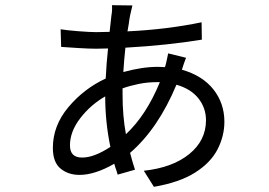

<svg xmlns="http://www.w3.org/2000/svg" viewBox="-20 -681 1040 741"><path d="M453 -340V-317Q453 -233 466 -163Q545 -237 597 -364H587Q549 -364 515 -357Q481 -350 453 -340ZM386 -309Q329 -276 289.5 -224.5Q250 -173 250 -120Q250 -72 298 -73Q343 -73 406 -114Q386 -210 386 -309ZM629 -475 698 -458Q695 -450 690 -436.5Q685 -423 682 -412Q762 -389 804 -335.5Q846 -282 846 -211Q846 -156 819.5 -104.5Q793 -53 733 -15Q673 23 574 40L535 -22Q646 -34 710.5 -86.5Q775 -139 775 -217Q775 -264 746 -301Q717 -338 661 -354Q590 -184 482 -91Q491 -56 501 -26L434 -7Q432 -14 430 -21Q425 -34 421 -49Q346 -6 287 -6Q243 -6 213.5 -30.5Q184 -55 184 -110Q184 -196 244 -267.5Q304 -339 388 -378Q391 -440 397 -494Q374 -493 351 -493Q325 -493 284 -495.5Q243 -498 216 -500L214 -568Q238 -564 283 -560.5Q328 -557 351 -557Q377 -557 403 -558Q406 -583 408 -603Q409 -612 410 -621Q412 -632 412.5 -642.5Q413 -653 412 -661L491 -660Q487 -643 482 -621Q479 -606 477 -589Q475 -575 472 -560Q623 -567 758 -595L759 -528Q625 -506 464 -497Q459 -452 456 -403Q529 -423 589 -423Q603 -423 617 -422V-423Q620 -432 623.5 -448.5Q627 -465 629 -475Z"/></svg>

Font: Noto Sans CJK KR Regular (TTF)
Style: Regular
Weight: 400
Designer: Ryoko NISHIZUKA 西塚涼子 (kana & ideographs); Paul D. Hunt (Latin, Greek & Cyrillic); Wenlong ZHANG 张文龙 (bopomofo); Sandoll 
Foundry: Adobe Systems Incorporated
Version: Version 1.004;PS 1.004;hotconv 1.0.82;makeotf.lib2.5.63406